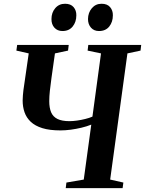

<svg xmlns="http://www.w3.org/2000/svg" viewBox="-20 -976 752 996"><path d="M321 0 324.5 -29 414.5 -44.5 453.5 -329.5Q430 -320 402.5 -313.5Q375 -307 347 -303.2Q319 -299.5 293.5 -299.5Q237.5 -299.5 199.8 -311.2Q162 -323 139.5 -344.2Q117 -365.5 107.2 -393.8Q97.5 -422 97.5 -454.5Q97.5 -468 98.8 -481.8Q100 -495.5 101.5 -508.5L129 -699L65 -713.5L69 -743H336.5L333 -713.5L265 -699L247 -571.5Q242 -536.5 238.8 -506.2Q235.5 -476 235.5 -451.5Q235.5 -416.5 245.2 -393.5Q255 -370.5 278 -359Q301 -347.5 340 -347.5Q358 -347.5 379.5 -350.5Q401 -353.5 422.2 -358.8Q443.5 -364 459.5 -371L504 -699L434.5 -713.5L438 -743H712.5L709 -713.5L641 -699L551.5 -44.5L620 -29L616 0ZM304 -815Q278 -815 262.2 -832.5Q246.5 -850 247 -877.5Q247 -910.5 266.5 -933.5Q286 -956.5 317.5 -956.5Q347 -956.5 361.8 -939Q376.5 -921.5 376 -896.5Q376 -862 357 -838.5Q338 -815 304 -815ZM493.5 -815Q467.5 -815 452 -832.5Q436.5 -850 436.5 -877.5Q437 -910.5 456.5 -933.5Q476 -956.5 507 -956.5Q536.5 -956.5 551.2 -939Q566 -921.5 565.5 -896.5Q565.5 -862 546.8 -838.5Q528 -815 493.5 -815Z"/></svg>

Font: Merriweather 96pt SemiBold
Style: Italic
Weight: 600
Italic angle: -7.8°
Version: Version 2.101